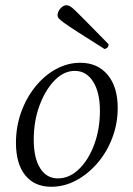

<svg xmlns="http://www.w3.org/2000/svg" viewBox="-20 -702 509 734"><path d="M176 12Q112 12 76.5 -32Q41 -76 41 -156Q41 -217 60.5 -272Q80 -327 114.5 -370Q149 -413 193.5 -437.5Q238 -462 287 -462Q353 -462 391.5 -416Q430 -370 430 -289Q430 -230 409.5 -175.5Q389 -121 353 -79Q317 -37 271.5 -12.5Q226 12 176 12ZM201 -20Q245 -20 281.5 -55Q318 -90 340 -149Q362 -208 362 -278Q362 -349 336 -390Q310 -431 266 -431Q224 -431 188.5 -394.5Q153 -358 131 -298.5Q109 -239 109 -168Q109 -98 133.5 -59Q158 -20 201 -20ZM379 -515Q314 -556 277.5 -579.5Q241 -603 224.5 -615Q208 -627 204 -632.5Q200 -638 200 -644Q200 -657 211 -669.5Q222 -682 234 -682Q240 -682 247 -678.5Q254 -675 268.5 -661Q283 -647 313 -616.5Q343 -586 395 -533Q395 -524 390 -519.5Q385 -515 379 -515Z"/></svg>

Font: Petrona Light
Style: Italic
Weight: 300
Italic angle: -9°
Designer: Ringo R. Seeber
Foundry: Ringo R. Seeber
Version: Version 2.001; ttfautohint (v1.8.3)